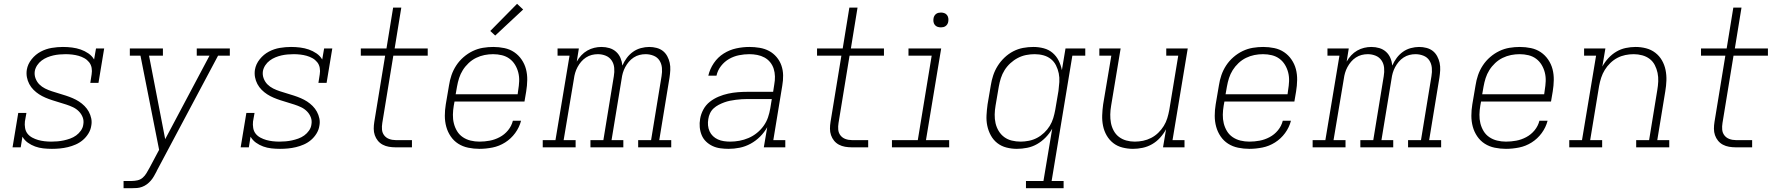

<svg xmlns="http://www.w3.org/2000/svg" viewBox="-20 -775 9340 1010"><path d="M253 8Q230 8 207.5 5.5Q185 3 164.5 -4.5Q144 -12 126.5 -24.5Q109 -37 98 -56L89 0H46L76 -181H119L111 -136Q109 -119 112 -101.5Q115 -84 125 -71.5Q135 -59 150 -51Q165 -43 181 -38.5Q197 -34 214.5 -32Q232 -30 250 -30Q266 -30 283 -31.5Q300 -33 316 -36.5Q332 -40 349 -46Q366 -52 380.5 -62.5Q395 -73 405.5 -88Q416 -103 418 -119Q422 -140 415 -158Q408 -176 394.5 -189.5Q381 -203 364 -211Q347 -219 328.5 -225Q310 -231 291.5 -236.5Q273 -242 254.5 -248Q236 -254 218.5 -261.5Q201 -269 185.5 -279Q170 -289 156.5 -302.5Q143 -316 134 -333Q125 -350 121.5 -369Q118 -388 121 -408Q126 -438 146.5 -463.5Q167 -489 194.5 -503.5Q222 -518 252 -523Q282 -528 311 -528Q335 -528 359 -525Q383 -522 404.5 -514.5Q426 -507 445 -494Q464 -481 475 -462L485 -520H528L498 -339H455L462 -384Q465 -401 462 -418Q459 -435 448.5 -448Q438 -461 423.5 -469Q409 -477 393 -481.5Q377 -486 359.5 -488Q342 -490 325 -490Q309 -490 292.5 -488.5Q276 -487 260.5 -483.5Q245 -480 229 -473.5Q213 -467 199 -456.5Q185 -446 175.5 -431.5Q166 -417 163 -401Q160 -381 167 -362.5Q174 -344 187 -331Q200 -318 217 -309.5Q234 -301 252.5 -295Q271 -289 289.5 -283.5Q308 -278 326.5 -272Q345 -266 362.5 -258.5Q380 -251 395.5 -241Q411 -231 424.5 -217.5Q438 -204 447 -187.5Q456 -171 460 -152Q464 -133 460 -113Q457 -92 445 -72.5Q433 -53 416 -38.5Q399 -24 378.5 -15Q358 -6 337 -1Q316 4 295 6Q274 8 253 8Z M630 215V177H673Q688 177 703.5 173.5Q719 170 731 159.5Q743 149 751 135Q759 121 767 107L817 13L719 -482H663V-520H837V-482H764L849 -43L1082 -482H1015V-520H1189V-482H1127L804 125Q804 125 804 125Q804 125 804 125V126Q797 139 790 151.5Q783 164 773.5 175Q764 186 752.5 194.5Q741 203 727.5 208Q714 213 700.5 214Q687 215 673 215Z M1453 8Q1430 8 1407.5 5.5Q1385 3 1364.5 -4.5Q1344 -12 1326.5 -24.5Q1309 -37 1298 -56L1289 0H1246L1276 -181H1319L1311 -136Q1309 -119 1312 -101.5Q1315 -84 1325 -71.5Q1335 -59 1350 -51Q1365 -43 1381 -38.5Q1397 -34 1414.5 -32Q1432 -30 1450 -30Q1466 -30 1483 -31.5Q1500 -33 1516 -36.5Q1532 -40 1549 -46Q1566 -52 1580.5 -62.5Q1595 -73 1605.5 -88Q1616 -103 1618 -119Q1622 -140 1615 -158Q1608 -176 1594.5 -189.5Q1581 -203 1564 -211Q1547 -219 1528.5 -225Q1510 -231 1491.5 -236.5Q1473 -242 1454.5 -248Q1436 -254 1418.5 -261.5Q1401 -269 1385.5 -279Q1370 -289 1356.5 -302.5Q1343 -316 1334 -333Q1325 -350 1321.5 -369Q1318 -388 1321 -408Q1326 -438 1346.5 -463.5Q1367 -489 1394.5 -503.5Q1422 -518 1452 -523Q1482 -528 1511 -528Q1535 -528 1559 -525Q1583 -522 1604.5 -514.5Q1626 -507 1645 -494Q1664 -481 1675 -462L1685 -520H1728L1698 -339H1655L1662 -384Q1665 -401 1662 -418Q1659 -435 1648.5 -448Q1638 -461 1623.5 -469Q1609 -477 1593 -481.5Q1577 -486 1559.5 -488Q1542 -490 1525 -490Q1509 -490 1492.5 -488.5Q1476 -487 1460.5 -483.5Q1445 -480 1429 -473.5Q1413 -467 1399 -456.5Q1385 -446 1375.5 -431.5Q1366 -417 1363 -401Q1360 -381 1367 -362.5Q1374 -344 1387 -331Q1400 -318 1417 -309.5Q1434 -301 1452.5 -295Q1471 -289 1489.5 -283.5Q1508 -278 1526.5 -272Q1545 -266 1562.5 -258.5Q1580 -251 1595.5 -241Q1611 -231 1624.5 -217.5Q1638 -204 1647 -187.5Q1656 -171 1660 -152Q1664 -133 1660 -113Q1657 -92 1645 -72.5Q1633 -53 1616 -38.5Q1599 -24 1578.5 -15Q1558 -6 1537 -1Q1516 4 1495 6Q1474 8 1453 8Z M2061 0Q2043 0 2025.5 -3Q2008 -6 1993 -14Q1978 -22 1967.5 -35Q1957 -48 1951.5 -64Q1946 -80 1946 -98Q1946 -116 1949 -134L2006 -482H1878V-520H2013L2048 -735H2091L2056 -520H2230V-482H2049L1991 -128Q1988 -110 1989.5 -93Q1991 -76 2001 -63Q2011 -50 2027 -44Q2043 -38 2061 -38H2147V0Z M2502 8Q2472 8 2443 2Q2414 -4 2390.5 -19Q2367 -34 2351 -57.5Q2335 -81 2327.5 -108.5Q2320 -136 2320 -166Q2320 -196 2325 -226L2342 -326Q2346 -353 2355 -379.5Q2364 -406 2380 -430.5Q2396 -455 2418.5 -474.5Q2441 -494 2467 -506.5Q2493 -519 2520.5 -523.5Q2548 -528 2575 -528Q2605 -528 2633.5 -522Q2662 -516 2685 -500.5Q2708 -485 2724 -461.5Q2740 -438 2747 -411Q2754 -384 2753.5 -354Q2753 -324 2748 -294L2739 -241H2371L2367 -219Q2363 -196 2362.5 -172Q2362 -148 2367.5 -126Q2373 -104 2384.5 -85Q2396 -66 2414.5 -53.5Q2433 -41 2455.5 -35.5Q2478 -30 2502 -30Q2529 -30 2556 -35Q2583 -40 2608.5 -53.5Q2634 -67 2652.5 -89.5Q2671 -112 2678 -140H2721Q2712 -105 2690 -75Q2668 -45 2637 -25.5Q2606 -6 2571 1Q2536 8 2502 8ZM2703 -279 2706 -301Q2710 -324 2711 -347.5Q2712 -371 2706.5 -393Q2701 -415 2689.5 -434Q2678 -453 2660.5 -466Q2643 -479 2620.5 -484.5Q2598 -490 2574 -490Q2551 -490 2528.5 -485.5Q2506 -481 2484.5 -470.5Q2463 -460 2445 -443Q2427 -426 2414.5 -406Q2402 -386 2395 -364Q2388 -342 2384 -319L2377 -279ZM2585 -588 2559 -612 2700 -755 2732 -725Z M2835 0V-38H2902L2976 -482H2913V-520H3025L3014 -451Q3024 -469 3038 -484Q3052 -499 3069.5 -509Q3087 -519 3106 -523.5Q3125 -528 3144 -528Q3166 -528 3186 -522Q3206 -516 3221 -502.5Q3236 -489 3244 -470Q3252 -451 3254 -430Q3263 -451 3277 -470Q3291 -489 3310 -502.5Q3329 -516 3351.5 -522Q3374 -528 3395 -528Q3415 -528 3434 -523Q3453 -518 3467 -507Q3481 -496 3490 -479.5Q3499 -463 3503 -444.5Q3507 -426 3506 -406.5Q3505 -387 3502 -367L3448 -38H3511V0H3337V-38H3405L3460 -374Q3464 -396 3462 -418Q3460 -440 3449 -457Q3438 -474 3418 -482Q3398 -490 3376 -490Q3360 -490 3344 -486Q3328 -482 3313.5 -472.5Q3299 -463 3288 -450Q3277 -437 3269 -422Q3261 -407 3256.5 -391.5Q3252 -376 3250 -360L3197 -38H3259V0H3086V-38H3154L3209 -374Q3213 -396 3211 -418Q3209 -440 3197.5 -457Q3186 -474 3166.5 -482Q3147 -490 3125 -490Q3109 -490 3093 -486Q3077 -482 3062.5 -472.5Q3048 -463 3037 -450Q3026 -437 3018 -422Q3010 -407 3005.5 -391.5Q3001 -376 2999 -360L2945 -38H3008V0Z M3813 8Q3791 8 3769 5Q3747 2 3728 -7Q3709 -16 3694 -30.5Q3679 -45 3671 -64.5Q3663 -84 3661 -106Q3659 -128 3663 -150Q3667 -175 3680 -199Q3693 -223 3714 -239.5Q3735 -256 3760 -266.5Q3785 -277 3810.5 -282.5Q3836 -288 3861.5 -290Q3887 -292 3912 -292H4047L4053 -331Q4057 -352 4056.5 -373Q4056 -394 4050 -413Q4044 -432 4031.5 -447.5Q4019 -463 4001.5 -472.5Q3984 -482 3963.5 -486Q3943 -490 3922 -490Q3895 -490 3867.5 -484.5Q3840 -479 3815.5 -465Q3791 -451 3773 -428Q3755 -405 3749 -377H3706Q3714 -412 3735 -443Q3756 -474 3787 -493.5Q3818 -513 3853 -520.5Q3888 -528 3922 -528Q3949 -528 3976 -523.5Q4003 -519 4025.5 -507Q4048 -495 4065 -475Q4082 -455 4090.5 -430.5Q4099 -406 4099.5 -379Q4100 -352 4095 -324L4048 -38H4111V0H3998L4016 -106Q4001 -79 3978.5 -56.5Q3956 -34 3928.5 -19Q3901 -4 3871.5 2Q3842 8 3813 8ZM3821 -30Q3845 -30 3869.5 -34.5Q3894 -39 3917.5 -49Q3941 -59 3961.5 -75.5Q3982 -92 3997 -113Q4012 -134 4020 -157.5Q4028 -181 4032 -205L4040 -254H3912Q3897 -254 3881.5 -253Q3866 -252 3850.5 -250Q3835 -248 3820 -245Q3805 -242 3790 -236.5Q3775 -231 3760.5 -223.5Q3746 -216 3734 -205Q3722 -194 3715 -179Q3708 -164 3706 -149Q3703 -132 3704.5 -115.5Q3706 -99 3712.5 -84.5Q3719 -70 3730.5 -59Q3742 -48 3756.5 -41.5Q3771 -35 3787.5 -32.5Q3804 -30 3821 -30Z M4461 0Q4443 0 4425.5 -3Q4408 -6 4393 -14Q4378 -22 4367.5 -35Q4357 -48 4351.5 -64Q4346 -80 4346 -98Q4346 -116 4349 -134L4406 -482H4278V-520H4413L4448 -735H4491L4456 -520H4630V-482H4449L4391 -128Q4388 -110 4389.5 -93Q4391 -76 4401 -63Q4411 -50 4427 -44Q4443 -38 4461 -38H4547V0Z M4672 0V-38H4808L4881 -482H4759V-520H4931L4851 -38H4973V0ZM4930 -631Q4920 -631 4911.5 -634Q4903 -637 4897.5 -644Q4892 -651 4890.5 -660.5Q4889 -670 4891 -680Q4892 -686 4895.5 -692Q4899 -698 4904.5 -702Q4910 -706 4916.5 -707.5Q4923 -709 4930 -709Q4939 -709 4947.5 -706Q4956 -703 4961.5 -696Q4967 -689 4968.5 -679.5Q4970 -670 4968 -660Q4967 -654 4963.5 -648Q4960 -642 4954.5 -638Q4949 -634 4942.5 -632.5Q4936 -631 4930 -631Z M5377 215V177H5469L5515 -98Q5501 -73 5480.5 -52Q5460 -31 5435.5 -17Q5411 -3 5383.5 2.5Q5356 8 5329 8Q5329 8 5329 8Q5329 8 5329 8Q5301 8 5274 1Q5247 -6 5226 -22.5Q5205 -39 5192 -63Q5179 -87 5173.5 -113.5Q5168 -140 5169.5 -168.5Q5171 -197 5175 -226L5192 -326Q5196 -352 5204.5 -378Q5213 -404 5228 -428Q5243 -452 5264 -472Q5285 -492 5310 -505Q5335 -518 5362 -523Q5389 -528 5416 -528Q5444 -528 5470.5 -521Q5497 -514 5517 -497Q5537 -480 5549 -456Q5561 -432 5566 -406L5585 -520H5689V-482H5621L5512 177H5575V215ZM5349 -30Q5370 -30 5392.5 -34.5Q5415 -39 5435 -49.5Q5455 -60 5472.5 -76.5Q5490 -93 5502 -112.5Q5514 -132 5520.5 -153.5Q5527 -175 5531 -197L5548 -297Q5551 -320 5552.5 -343.5Q5554 -367 5549.5 -389Q5545 -411 5535 -431Q5525 -451 5508 -464.5Q5491 -478 5469 -484Q5447 -490 5423 -490Q5400 -490 5377.5 -485.5Q5355 -481 5334 -470Q5313 -459 5295 -442.5Q5277 -426 5264.5 -406Q5252 -386 5245 -364Q5238 -342 5234 -319L5217 -219Q5213 -196 5212.5 -172.5Q5212 -149 5217 -127Q5222 -105 5233.5 -86Q5245 -67 5262.5 -54Q5280 -41 5302.5 -35.5Q5325 -30 5349 -30Z M5940 8Q5912 8 5884.5 1Q5857 -6 5836 -22.5Q5815 -39 5801.5 -62.5Q5788 -86 5782.5 -113Q5777 -140 5778 -168.5Q5779 -197 5783 -226L5826 -482H5763V-520H5875L5825 -219Q5821 -196 5820.5 -173Q5820 -150 5824 -128.5Q5828 -107 5838.5 -87.5Q5849 -68 5866 -55Q5883 -42 5904.5 -36Q5926 -30 5949 -30Q5971 -30 5993 -34.5Q6015 -39 6035.5 -49.5Q6056 -60 6073 -76.5Q6090 -93 6102 -112.5Q6114 -132 6120.5 -153.5Q6127 -175 6131 -197L6178 -482H6115V-520H6228L6148 -38H6211V0H6098L6114 -95Q6101 -71 6082.5 -50.5Q6064 -30 6040.5 -16.5Q6017 -3 5991 2.5Q5965 8 5940 8Z M6552 8Q6522 8 6493 2Q6464 -4 6440.5 -19Q6417 -34 6401 -57.5Q6385 -81 6377.5 -108.5Q6370 -136 6370 -166Q6370 -196 6375 -226L6392 -326Q6396 -353 6405 -379.5Q6414 -406 6430 -430.5Q6446 -455 6468.5 -474.5Q6491 -494 6517 -506.5Q6543 -519 6570.5 -523.5Q6598 -528 6625 -528Q6655 -528 6683.5 -522Q6712 -516 6735 -500.5Q6758 -485 6774 -461.5Q6790 -438 6797 -411Q6804 -384 6803.5 -354Q6803 -324 6798 -294L6789 -241H6421L6417 -219Q6413 -196 6412.5 -172Q6412 -148 6417.5 -126Q6423 -104 6434.5 -85Q6446 -66 6464.5 -53.5Q6483 -41 6505.5 -35.5Q6528 -30 6552 -30Q6579 -30 6606 -35Q6633 -40 6658.5 -53.5Q6684 -67 6702.5 -89.5Q6721 -112 6728 -140H6771Q6762 -105 6740 -75Q6718 -45 6687 -25.5Q6656 -6 6621 1Q6586 8 6552 8ZM6753 -279 6756 -301Q6760 -324 6761 -347.5Q6762 -371 6756.5 -393Q6751 -415 6739.5 -434Q6728 -453 6710.5 -466Q6693 -479 6670.5 -484.5Q6648 -490 6624 -490Q6601 -490 6578.5 -485.5Q6556 -481 6534.5 -470.5Q6513 -460 6495 -443Q6477 -426 6464.5 -406Q6452 -386 6445 -364Q6438 -342 6434 -319L6427 -279Z M6885 0V-38H6952L7026 -482H6963V-520H7075L7064 -451Q7074 -469 7088 -484Q7102 -499 7119.5 -509Q7137 -519 7156 -523.5Q7175 -528 7194 -528Q7216 -528 7236 -522Q7256 -516 7271 -502.5Q7286 -489 7294 -470Q7302 -451 7304 -430Q7313 -451 7327 -470Q7341 -489 7360 -502.5Q7379 -516 7401.5 -522Q7424 -528 7445 -528Q7465 -528 7484 -523Q7503 -518 7517 -507Q7531 -496 7540 -479.5Q7549 -463 7553 -444.5Q7557 -426 7556 -406.5Q7555 -387 7552 -367L7498 -38H7561V0H7387V-38H7455L7510 -374Q7514 -396 7512 -418Q7510 -440 7499 -457Q7488 -474 7468 -482Q7448 -490 7426 -490Q7410 -490 7394 -486Q7378 -482 7363.5 -472.5Q7349 -463 7338 -450Q7327 -437 7319 -422Q7311 -407 7306.5 -391.5Q7302 -376 7300 -360L7247 -38H7309V0H7136V-38H7204L7259 -374Q7263 -396 7261 -418Q7259 -440 7247.5 -457Q7236 -474 7216.5 -482Q7197 -490 7175 -490Q7159 -490 7143 -486Q7127 -482 7112.5 -472.5Q7098 -463 7087 -450Q7076 -437 7068 -422Q7060 -407 7055.5 -391.5Q7051 -376 7049 -360L6995 -38H7058V0Z M7902 8Q7872 8 7843 2Q7814 -4 7790.5 -19Q7767 -34 7751 -57.5Q7735 -81 7727.5 -108.5Q7720 -136 7720 -166Q7720 -196 7725 -226L7742 -326Q7746 -353 7755 -379.5Q7764 -406 7780 -430.5Q7796 -455 7818.5 -474.5Q7841 -494 7867 -506.5Q7893 -519 7920.5 -523.5Q7948 -528 7975 -528Q8005 -528 8033.5 -522Q8062 -516 8085 -500.5Q8108 -485 8124 -461.5Q8140 -438 8147 -411Q8154 -384 8153.5 -354Q8153 -324 8148 -294L8139 -241H7771L7767 -219Q7763 -196 7762.5 -172Q7762 -148 7767.5 -126Q7773 -104 7784.5 -85Q7796 -66 7814.5 -53.5Q7833 -41 7855.5 -35.5Q7878 -30 7902 -30Q7929 -30 7956 -35Q7983 -40 8008.5 -53.5Q8034 -67 8052.5 -89.5Q8071 -112 8078 -140H8121Q8112 -105 8090 -75Q8068 -45 8037 -25.5Q8006 -6 7971 1Q7936 8 7902 8ZM8103 -279 8106 -301Q8110 -324 8111 -347.5Q8112 -371 8106.5 -393Q8101 -415 8089.5 -434Q8078 -453 8060.5 -466Q8043 -479 8020.5 -484.5Q7998 -490 7974 -490Q7951 -490 7928.5 -485.5Q7906 -481 7884.5 -470.5Q7863 -460 7845 -443Q7827 -426 7814.5 -406Q7802 -386 7795 -364Q7788 -342 7784 -319L7777 -279Z M8235 0V-38H8302L8376 -482H8313V-520H8425L8409 -425Q8422 -449 8441 -469.5Q8460 -490 8483 -503.5Q8506 -517 8532 -522.5Q8558 -528 8584 -528Q8612 -528 8639 -521Q8666 -514 8687.5 -497.5Q8709 -481 8722.5 -457.5Q8736 -434 8741.5 -407Q8747 -380 8746 -351.5Q8745 -323 8740 -294L8698 -38H8761V0H8587V-38H8655L8698 -301Q8702 -324 8703 -347Q8704 -370 8699.5 -391.5Q8695 -413 8685 -432.5Q8675 -452 8658 -465Q8641 -478 8619 -484Q8597 -490 8574 -490Q8552 -490 8530 -485.5Q8508 -481 8488 -470.5Q8468 -460 8451 -443.5Q8434 -427 8422 -407.5Q8410 -388 8403 -366.5Q8396 -345 8392 -323L8345 -38H8408V0Z M9111 0Q9093 0 9075.5 -3Q9058 -6 9043 -14Q9028 -22 9017.5 -35Q9007 -48 9001.5 -64Q8996 -80 8996 -98Q8996 -116 8999 -134L9056 -482H8928V-520H9063L9098 -735H9141L9106 -520H9280V-482H9099L9041 -128Q9038 -110 9039.5 -93Q9041 -76 9051 -63Q9061 -50 9077 -44Q9093 -38 9111 -38H9197V0Z"/></svg>

Font: Iosevka Etoile XLtObl
Style: Regular
Weight: 200
Italic angle: -9°
Designer: Belleve Invis
Foundry: Belleve Invis
Version: Version 15.5.2; ttfautohint (v1.8.4)